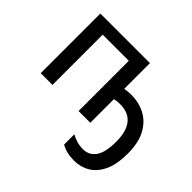

<svg xmlns="http://www.w3.org/2000/svg" viewBox="-178 -760 1227 1227"><g transform="rotate(45 435.5 -147.0)"><path d="M531 -307Q545 -309 559.5 -310.5Q574 -312 589 -312Q659 -312 715.5 -282.5Q772 -253 806 -191Q840 -129 840 -30Q840 67 811.5 127.5Q783 188 735 216.5Q687 245 628 245Q561 245 511 217V124Q533 137 560 145Q587 153 617 153Q672 153 703 109Q734 65 734 -31Q734 -219 581 -219Q569 -219 555.5 -217.5Q542 -216 531 -213V0H425V-454H189V0H83V-539H531Z"/></g></svg>

Font: Noto Sans Medium
Style: Regular
Weight: 500
Designer: Monotype Design Team
Foundry: Monotype Imaging Inc.
Version: Version 2.007